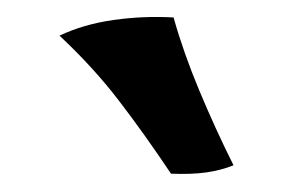

<svg xmlns="http://www.w3.org/2000/svg" viewBox="-20 -735 340 222"><path d="M177.7 -534.2Q147 -580.1 117.4 -618.7Q87.9 -657.2 48.8 -693.8Q76.7 -707 111.3 -711.9Q146 -716.8 180.7 -714.8Q191.9 -674.8 210.4 -630.4Q229 -585.9 250 -543.9Q235.8 -538.1 218.3 -535.6Q200.7 -533.2 177.7 -534.2Z"/></svg>

Font: Abu Sayed
Style: Regular
Weight: 400
Designer: Jayed Ahsan Saad
Foundry: Codepotro
Version: Codepotro Abu Sayed;Version 0.800